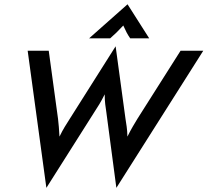

<svg xmlns="http://www.w3.org/2000/svg" viewBox="-20 -864 978 905"><path d="M198.6 21.5 110.4 -625H209.7L253.5 -304.2Q255.6 -284.7 257.3 -266Q259 -247.2 260.4 -220.1Q273.6 -247.2 285.1 -266Q296.5 -284.7 309 -304.2L525 -645.8L571.5 -304.2Q574.3 -286.1 577.1 -267Q579.9 -247.9 580.6 -220.1Q594.4 -247.9 605.6 -267Q616.7 -286.1 627.8 -304.2L831.2 -625H938.2L528.5 21.5L481.2 -335.4Q478.5 -353.5 476 -372.6Q473.6 -391.7 473.6 -419.4Q459.7 -391.7 448.3 -372.9Q436.8 -354.2 425 -336.1ZM400 -683.3 581.2 -843.8 683.3 -683.3H593.8Q584 -697.2 576.7 -711.1Q569.4 -725 561.1 -743.8Q543.8 -725 529.5 -711.1Q515.3 -697.2 499.3 -683.3Z"/></svg>

Font: Afacad Medium
Style: Italic
Weight: 500
Italic angle: -14°
Designer: Kristian Moeller
Foundry: Dicotype
Version: Version 1.000; ttfautohint (v1.8.4.7-5d5b)